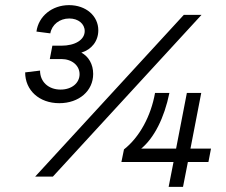

<svg xmlns="http://www.w3.org/2000/svg" viewBox="-20 -728 882 748"><path d="M211 -326C288 -326 343 -374 343 -440C343 -478 325 -508 297 -523C337 -535 363 -568 363 -610C363 -666 315 -708 249 -708C183 -708 130 -665 122 -605L176 -598C182 -632 212 -656 250 -656C285 -656 310 -635 310 -607C310 -573 273 -550 219 -550H184L174 -498H219C260 -498 290 -473 290 -439C290 -404 259 -379 216 -379C169 -379 136 -409 136 -453L78 -446C78 -376 133 -326 211 -326ZM117 -40H186L765 -670H696ZM463 -146 453 -97H656L637 0H693L712 -97H792L802 -149H722L764 -366H708L666 -149H530C580 -190 620 -268 640 -366H584C568 -275 523 -193 463 -146Z"/></svg>

Font: Uncut Sans
Style: Italic
Weight: 400
Italic angle: -11°
Designer: Kasper Nordkvist
Foundry: UNCUT.wtf
Version: Version 1.304;Glyphs 3.2 (3246)